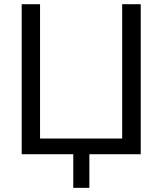

<svg xmlns="http://www.w3.org/2000/svg" viewBox="-20 -739 778 920"><path d="M331.1 161.1V0H84V-718.8H171.9V-75.2H565.4V-718.8H654.3V0H408.2V161.1Z"/></svg>

Font: Min Sans
Style: Regular
Weight: 400
Designer: Jinseong-Kim, NotoSansCJK, Nunito
Foundry: Jinseong-Kim
Version: Version 1.400;Glyphs 3.1.2 (3151)